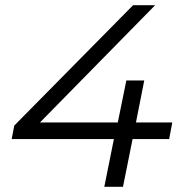

<svg xmlns="http://www.w3.org/2000/svg" viewBox="-20 -720 701 740"><path d="M25 -184 35 -236 493 -700H578L134 -248H434L467 -410H536L504 -248H644L632 -184H491L454 0H382L419 -184Z"/></svg>

Font: Montserrat
Style: Italic
Weight: 400
Italic angle: -11.3°
Designer: Julieta Ulanovsky
Foundry: Julieta Ulanovsky
Version: Version 9.000; ttfautohint (v1.8.4.7-5d5b)